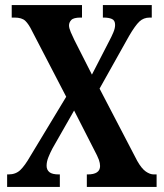

<svg xmlns="http://www.w3.org/2000/svg" viewBox="-20 -734 644 754"><path d="M8 0V-49H13Q42 -49 60 -66.5Q78 -84 98 -119L240 -354L106 -612Q93 -639 79.5 -652Q66 -665 37 -665H26V-714H302V-665H297Q269 -665 260 -655.5Q251 -646 251 -634Q251 -624 258 -607.5Q265 -591 272 -577L341 -441L410 -575Q418 -590 425 -606.5Q432 -623 432 -636Q432 -654 419.5 -659.5Q407 -665 387 -665H384V-714H576V-665H568Q544 -665 527.5 -649.5Q511 -634 487 -593L371 -386L519 -102Q536 -72 552.5 -60.5Q569 -49 584 -49H595V0H321V-49H324Q373 -49 373 -82Q373 -93 368.5 -106Q364 -119 347 -151L271 -300L186 -151Q177 -134 170 -116.5Q163 -99 163 -83Q163 -67 174 -58Q185 -49 211 -49H215V0Z"/></svg>

Font: Noto Serif Tamil ExtraCondensed
Style: Bold
Weight: 700
Width: 2
Designer: Indian Type Foundry, Tom Grace, and the Monotype Design Team
Foundry: Monotype Imaging Inc.
Version: Version 2.004; ttfautohint (v1.8.4.7-5d5b)